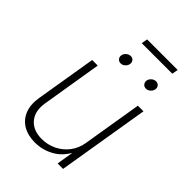

<svg xmlns="http://www.w3.org/2000/svg" viewBox="-244 -956 1074 1074"><g transform="rotate(45 293.5 -419.0)"><path d="M235.4 7.3Q179.7 7.3 140.4 -15.9Q101.1 -39.1 83.7 -82.5Q66.4 -126 76.2 -186L135.7 -545.9H179.7L121.1 -188.5Q109.4 -118.2 144.5 -75.9Q179.7 -33.7 248 -33.7Q294.9 -33.7 335.4 -53.5Q376 -73.2 403.6 -109.1Q431.2 -145 439 -192.9L497.1 -545.9H541.5L451.2 0H408.2L428.2 -122.1H436Q404.8 -55.2 350.8 -23.9Q296.9 7.3 235.4 7.3ZM461.4 -645Q446.8 -645 438.5 -655.3Q430.2 -665.5 432.1 -679.7Q434.6 -693.8 446.5 -704.1Q458.5 -714.4 473.1 -714.4Q487.3 -714.4 495.6 -704.3Q503.9 -694.3 501.5 -679.7Q499 -665.5 487.3 -655.3Q475.6 -645 461.4 -645ZM261.2 -645Q247.1 -645 238.5 -655.3Q230 -665.5 232.4 -679.7Q234.9 -693.8 246.8 -704.1Q258.8 -714.4 272.9 -714.4Q287.1 -714.4 295.4 -704.3Q303.7 -694.3 301.3 -679.7Q298.8 -665.5 287.1 -655.3Q275.4 -645 261.2 -645ZM513.2 -844.7 506.8 -808.6H265.1L271.5 -844.7Z"/></g></svg>

Font: Inter ExtraLight
Style: Italic
Weight: 250
Italic angle: -9.3988°
Designer: Rasmus Andersson
Foundry: rsms
Version: Version 4.001;git-66647c0bb